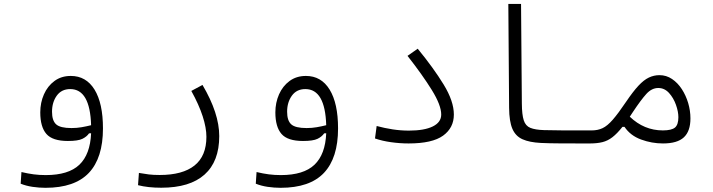

<svg xmlns="http://www.w3.org/2000/svg" viewBox="-20 -713 3556 957"><path d="M206.5 223.1Q174.8 223.1 142.1 218.3Q109.4 213.4 83 202.6L86.9 144.5Q119.6 152.3 147.9 156Q176.3 159.7 208 159.7Q321.3 159.7 375.5 108.2Q429.7 56.6 434.1 -48.8L423.8 -48.3Q412.6 -31.7 390.6 -21Q368.7 -10.3 318.4 -10.3Q241.7 -10.3 211.2 -45.4Q180.7 -80.6 180.7 -152.8Q180.7 -201.2 199 -242.7Q217.3 -284.2 251.5 -309.3Q285.6 -334.5 333 -334.5Q409.2 -334.5 451.2 -266.4Q493.2 -198.2 493.2 -72.8Q493.2 74.2 422.9 148.7Q352.5 223.1 206.5 223.1ZM434.1 -88.9Q428.7 -269 330.1 -269Q286.6 -269 262.9 -236.1Q239.3 -203.1 239.3 -156.2Q239.3 -111.8 259.8 -93.3Q280.3 -74.7 336.4 -74.7Q362.8 -74.7 386.7 -78.9Q410.6 -83 434.1 -88.9Z M783.7 222.7Q717.3 222.7 668 210L672.4 148.9Q699.7 153.8 722.2 156.5Q744.6 159.2 775.9 159.2Q890.6 159.2 949.7 111.8Q1008.8 64.5 1008.8 -31.2Q1008.8 -76.2 990.2 -133.5Q971.7 -190.9 933.6 -259.8L989.3 -289.6Q1072.8 -148.4 1072.8 -34.7Q1072.8 91.8 999.5 157.2Q926.3 222.7 783.7 222.7Z M1378.4 223.1Q1346.7 223.1 1314 218.3Q1281.2 213.4 1254.9 202.6L1258.8 144.5Q1291.5 152.3 1319.8 156Q1348.1 159.7 1379.9 159.7Q1493.2 159.7 1547.4 108.2Q1601.6 56.6 1606 -48.8L1595.7 -48.3Q1584.5 -31.7 1562.5 -21Q1540.5 -10.3 1490.2 -10.3Q1413.6 -10.3 1383.1 -45.4Q1352.5 -80.6 1352.5 -152.8Q1352.5 -201.2 1370.8 -242.7Q1389.2 -284.2 1423.3 -309.3Q1457.5 -334.5 1504.9 -334.5Q1581.1 -334.5 1623 -266.4Q1665 -198.2 1665 -72.8Q1665 74.2 1594.7 148.7Q1524.4 223.1 1378.4 223.1ZM1606 -88.9Q1600.6 -269 1502 -269Q1458.5 -269 1434.8 -236.1Q1411.1 -203.1 1411.1 -156.2Q1411.1 -111.8 1431.6 -93.3Q1452.1 -74.7 1508.3 -74.7Q1534.7 -74.7 1558.6 -78.9Q1582.5 -83 1606 -88.9Z M2016.6 2Q1973.6 2 1929.4 -4.2Q1885.3 -10.3 1849.1 -22.9L1857.4 -85Q1897.5 -74.2 1937.5 -68.1Q1977.5 -62 2017.6 -62Q2095.2 -62 2137.2 -82.8Q2179.2 -103.5 2179.2 -142.1Q2179.2 -188.5 2132.6 -263.9Q2085.9 -339.4 2011.2 -434.6L2062 -470.2Q2140.6 -374.5 2191.4 -291.5Q2242.2 -208.5 2242.2 -142.1Q2242.2 -75.7 2188.5 -36.9Q2134.8 2 2016.6 2Z M2923.8 2Q2911.1 2 2898.9 2Q2886.2 2 2874 2Q2820.3 2 2770.5 1.7Q2720.7 1.5 2675.8 -0.5Q2619.1 -3.4 2584.5 -18.8Q2549.8 -34.2 2533.9 -71Q2518.1 -107.9 2517.6 -175.3L2513.7 -693.4H2577.1L2581.1 -197.3Q2581.5 -141.1 2590.6 -113.3Q2599.6 -85.4 2623.5 -75.7Q2647.5 -65.9 2691.4 -64.5Q2731.9 -63.5 2777.1 -63.2Q2822.3 -63 2878.9 -63Q2891.1 -63 2903.8 -63Q2916.5 -63 2929.7 -63Q2950.2 -63 2950.2 -33.7Q2950.2 2 2923.8 2Z M2920.9 2Q2907.7 2 2902.8 -5.9Q2897.9 -13.7 2897.9 -33.2Q2897.9 -63 2929.7 -63Q2959.5 -63 2983.4 -74.2Q3007.3 -85.4 3034.4 -116.5Q3061.5 -147.5 3100.6 -205.6Q3135.3 -256.8 3162.1 -285.6Q3189 -314.5 3214.1 -326.4Q3239.3 -338.4 3267.1 -338.4Q3301.3 -338.4 3329.6 -319.3Q3357.9 -300.3 3378.4 -268.8Q3398.9 -237.3 3410.2 -199.2Q3421.4 -161.1 3421.4 -122.6Q3421.4 -59.1 3388.7 -28.6Q3356 2 3284.7 2Q3228.5 2 3175.3 -17.6Q3122.1 -37.1 3092.8 -80.6H3082.5Q3055.7 -46.9 3032.5 -29.1Q3009.3 -11.2 2982.9 -4.6Q2956.5 2 2920.9 2ZM3119.1 -131.3Q3190.4 -63 3283.7 -63Q3327.1 -63 3344.2 -77.1Q3361.3 -91.3 3361.3 -128.9Q3361.3 -156.7 3349.1 -190.9Q3336.9 -225.1 3314.5 -249.8Q3292 -274.4 3261.2 -274.4Q3228.5 -274.4 3201.7 -244.9Q3174.8 -215.3 3134.3 -154.3Q3126 -142.1 3119.1 -131.3Z"/></svg>

Font: CaskaydiaCove NFP Light
Style: Regular
Weight: 300
Designer: Aaron Bell
Foundry: Saja Typeworks
Version: Version 2111.001; VTT 6.35;Nerd Fonts 3.1.1